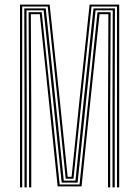

<svg xmlns="http://www.w3.org/2000/svg" viewBox="-20 -820 609 840"><path d="M67.5 0V-800H197.2L240.5 -392L276 -46.5H293.2L328.8 -392L372 -800H501.5V0H491.8V-791.5H380.5L337.2 -383.8L301.5 -38H267.5L232 -383.8L188.8 -791.5H77.2V0ZM107 0V-349.8L105.2 -766.5H162.5L205.2 -357.5L241 -13H328L364 -357.5L406.5 -766.5H464L462.2 -349.8V0H452.5V-347.8L454.2 -758H415.5L372.2 -348L336.8 -4.5H232.2L197 -348L154.2 -758H115L116.8 -347.8V0ZM87.2 0V-354.5L86.2 -783.2H180.2L223.2 -376L259 -29.8H310.2L345.8 -376L389 -783.2H482.8L482 -354.5V0H472.2V-351.8L473.2 -774.8H398.2L355.2 -364.8L319.5 -21.2H249.8L214.2 -364.8L170.8 -774.8H96L97 -351.8V0Z"/></svg>

Font: Big Shoulders Inline Text ExtraLight
Style: Regular
Weight: 250
Version: Version 2.002